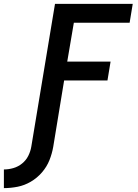

<svg xmlns="http://www.w3.org/2000/svg" viewBox="-112 -755 708 988"><path d="M-92 213Q-57 213 -21.5 206Q14 199 46.5 180Q79 161 104 132Q129 103 142.5 69Q156 35 162 0L218 -341H441L457 -438H234L268 -638H555L571 -735H171L49 0Q45 24 33.5 47Q22 70 1.5 86.5Q-19 103 -43.5 110Q-68 117 -92 117Z"/></svg>

Font: Iosevka Sparkle Semibold
Style: Italic
Weight: 600
Italic angle: -9°
Designer: Belleve Invis
Foundry: Belleve Invis
Version: Version 4.5.0; ttfautohint (v1.8.3)